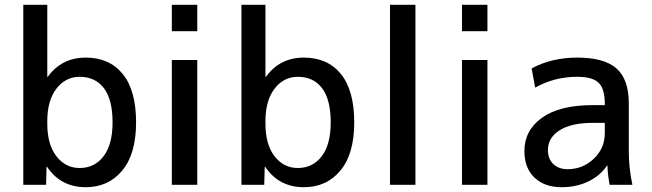

<svg xmlns="http://www.w3.org/2000/svg" viewBox="-20 -770 2717 800"><path d="M77 -750H177V-450H179Q237 -530 337 -530Q436 -530 491.5 -461.5Q547 -393 547 -260Q547 -129 489.5 -59.5Q432 10 337 10Q233 10 176 -75H174L172 0H77ZM449 -260Q449 -355 413 -402.5Q377 -450 312 -450Q253 -450 215 -400.5Q177 -351 177 -265V-255Q177 -168 215 -119Q253 -70 312 -70Q374 -70 411.5 -119Q449 -168 449 -260Z M696 -640V-750H802V-640ZM696 0V-520H802V0Z M986 -750H1086V-450H1088Q1146 -530 1246 -530Q1345 -530 1400.5 -461.5Q1456 -393 1456 -260Q1456 -129 1398.5 -59.5Q1341 10 1246 10Q1142 10 1085 -75H1083L1081 0H986ZM1358 -260Q1358 -355 1322 -402.5Q1286 -450 1221 -450Q1162 -450 1124 -400.5Q1086 -351 1086 -265V-255Q1086 -168 1124 -119Q1162 -70 1221 -70Q1283 -70 1320.5 -119Q1358 -168 1358 -260Z M1605 0V-750H1711V0Z M1905 -640V-750H2011V-640ZM1905 0V-520H2011V0Z M2500 -258H2450Q2360 -258 2311.5 -227Q2263 -196 2263 -145Q2263 -108 2285.5 -86.5Q2308 -65 2345 -65Q2408 -65 2454 -108.5Q2500 -152 2500 -215ZM2165 -140Q2165 -227 2238.5 -279.5Q2312 -332 2450 -332H2500V-337Q2500 -400 2474.5 -425Q2449 -450 2385 -450Q2290 -450 2210 -405L2195 -485Q2279 -530 2385 -530Q2498 -530 2549 -484.5Q2600 -439 2600 -340V-140Q2600 -69 2615 0H2520Q2512 -44 2511 -80H2509Q2481 -38 2431.5 -14Q2382 10 2320 10Q2249 10 2207 -30Q2165 -70 2165 -140Z"/></svg>

Font: M PLUS 1p Medium
Style: Regular
Weight: 500
Version: Version 1.062